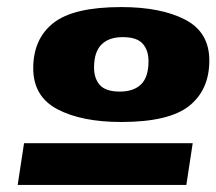

<svg xmlns="http://www.w3.org/2000/svg" viewBox="-20 -708 612 543"><path d="M323 -688Q435 -688 503.5 -652.5Q572 -617 572 -537Q572 -454 515 -408.5Q458 -363 323 -363Q211 -363 142.5 -399Q74 -435 74 -515Q74 -598 131 -643Q188 -688 323 -688ZM327 -603Q288 -603 267 -582Q246 -561 246 -517Q246 -486 262.5 -467.5Q279 -449 319 -449Q358 -449 379 -469.5Q400 -490 400 -535Q400 -566 383.5 -584.5Q367 -603 327 -603ZM30 -185 48 -303H525L507 -185Z"/></svg>

Font: Georama ExtraExtended ExtraBold
Style: Italic
Weight: 800
Width: 8
Italic angle: -9°
Designer: Jean-Baptiste Levee
Foundry: Production Type
Version: Version 1.000